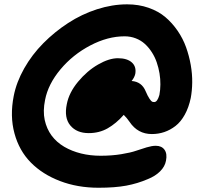

<svg xmlns="http://www.w3.org/2000/svg" viewBox="-20 -714 949 894"><path d="M439 160.2Q340.8 160.2 259.3 128.9Q177.7 97.7 123.5 42.7Q69.3 -12.2 47.4 -92.8Q25.4 -173.3 43.9 -267.1Q56.6 -332 92.8 -395.8Q128.9 -459.5 181.6 -512.7Q234.4 -565.9 297.4 -606.9Q360.4 -647.9 431.6 -670.9Q502.9 -693.8 571.8 -693.8Q626 -693.8 671.9 -677.7Q717.8 -661.6 750 -634.3Q782.2 -606.9 807.1 -570.6Q832 -534.2 846.4 -493.9Q860.8 -453.6 868.2 -411.4Q875.5 -369.1 875 -330.3Q874.5 -291.5 868.2 -257.8Q858.9 -213.4 840.3 -179.9Q821.8 -146.5 797.1 -127.4Q772.5 -108.4 744.9 -99.1Q717.3 -89.8 687 -89.8Q621.1 -89.8 583 -147Q571.3 -164.1 556.2 -179.2Q521 -139.2 481.7 -116.7Q442.4 -94.2 393.1 -94.2Q336.9 -94.2 307.4 -129.9Q277.8 -165.5 291 -229Q301.3 -282.7 343.5 -333.5Q385.7 -384.3 436.8 -413.6Q487.8 -442.9 528.8 -442.9Q571.8 -442.9 593.8 -423.3Q615.7 -403.8 609.9 -370.1Q606 -353 592.8 -336.9Q640.1 -333.5 658.2 -289.1Q668 -266.1 676 -254.4Q684.1 -242.7 688 -240.7Q691.9 -238.8 698.2 -238.8Q712.9 -238.8 722.2 -272Q726.6 -294.9 726.8 -320.6Q727.1 -346.2 722.7 -372.6Q718.3 -398.9 709.7 -423.8Q701.2 -448.7 687 -470.7Q672.9 -492.7 654.8 -509.3Q636.7 -525.9 612.3 -535.4Q587.9 -544.9 560.1 -544.9Q481.4 -544.9 400.1 -502.2Q318.8 -459.5 261.5 -390.9Q204.1 -322.3 189.9 -249Q179.2 -196.8 188.2 -155.3Q197.3 -113.8 220.5 -82.5Q243.7 -51.3 279.3 -30.5Q314.9 -9.8 357.7 0.7Q400.4 11.2 448.2 11.2Q500.5 11.2 544.9 3.9Q589.4 -3.4 613.5 -12Q637.7 -20.5 662.6 -27.8Q687.5 -35.2 705.1 -35.2Q732.9 -35.2 746.1 -16.6Q759.3 2 752.9 34.2Q748 61.5 725.3 84Q702.6 106.4 668 120.1Q620.6 140.6 567.9 150.4Q515.1 160.2 439 160.2Z"/></svg>

Font: Shantell Sans Irregular
Style: Bold Italic
Weight: 700
Italic angle: -11.31°
Designer: Stephen Nixon, Anya Danilova, Shantell Martin
Foundry: Arrow Type
Version: Version 1.006;[9816181b4]